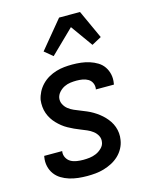

<svg xmlns="http://www.w3.org/2000/svg" viewBox="-116 -838 731 922"><g transform="rotate(-15 250.0 -377.0)"><path d="M203 8Q180 8 157.5 5.5Q135 3 114 -3.5Q93 -10 75 -21Q57 -32 44.5 -49Q32 -66 27 -88Q22 -110 26 -133L27 -139H117L116 -137Q114 -120 121.5 -106Q129 -92 142 -84.5Q155 -77 171.5 -74.5Q188 -72 204 -72Q220 -72 236 -74Q252 -76 267.5 -82.5Q283 -89 296.5 -102Q310 -115 312 -131Q315 -148 307.5 -162.5Q300 -177 287 -187Q274 -197 259 -203.5Q244 -210 228.5 -216Q213 -222 199 -228.5Q185 -235 170.5 -243Q156 -251 143.5 -261Q131 -271 120 -282.5Q109 -294 100.5 -307.5Q92 -321 86.5 -336.5Q81 -352 79.5 -369Q78 -386 80 -403Q84 -423 93.5 -441.5Q103 -460 118 -475.5Q133 -491 151.5 -501.5Q170 -512 190 -518Q210 -524 230 -526Q250 -528 270 -528Q292 -528 313.5 -525.5Q335 -523 355.5 -516.5Q376 -510 394 -499Q412 -488 423.5 -471Q435 -454 439.5 -433Q444 -412 440 -389L439 -383H349L350 -386Q352 -401 346 -414.5Q340 -428 327.5 -435.5Q315 -443 300 -445.5Q285 -448 270 -448Q255 -448 239.5 -446Q224 -444 209.5 -437Q195 -430 183.5 -417.5Q172 -405 169 -390Q166 -373 173.5 -358Q181 -343 193.5 -333Q206 -323 221 -316.5Q236 -310 251.5 -304Q267 -298 282 -291.5Q297 -285 310.5 -277Q324 -269 337 -259Q350 -249 361 -237.5Q372 -226 381 -212.5Q390 -199 395.5 -183.5Q401 -168 402.5 -151.5Q404 -135 401 -118Q398 -97 387.5 -77.5Q377 -58 361 -43Q345 -28 325.5 -18Q306 -8 285.5 -2Q265 4 244 6Q223 8 203 8ZM195 -590 154 -624 268 -762H372L437 -620L389 -594L311 -703Z"/></g></svg>

Font: Iosevka SS18 Medium
Style: Italic
Weight: 500
Italic angle: -9°
Monospace: yes
Designer: Belleve Invis
Foundry: Belleve Invis
Version: Version 25.1.1; ttfautohint (v1.8.4)